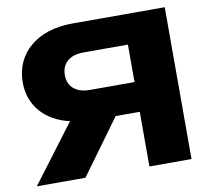

<svg xmlns="http://www.w3.org/2000/svg" viewBox="-82 -842 1023 934"><g transform="rotate(-10 429.5 -375.0)"><path d="M582 0H790V-750H332C160 -750 46 -654 46 -509C46 -394 121 -311 240 -284L26 0H266L463 -270H582ZM362 -417C294 -417 254 -451 254 -509C254 -567 294 -602 362 -602H582V-417Z"/></g></svg>

Font: Bounded
Style: Bold
Weight: 700
Designer: Vlad Churkin
Version: Version 3.0